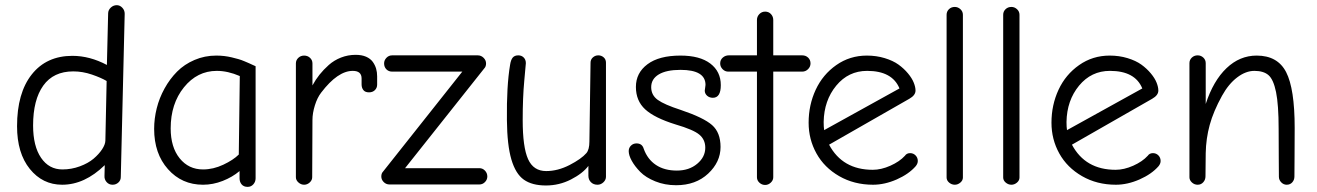

<svg xmlns="http://www.w3.org/2000/svg" viewBox="-20 -708 5091 742"><path d="M220.2 5.9Q144.5 5.9 95.2 -55.2Q45.9 -116.2 45.9 -220.2Q45.9 -348.6 102.8 -420.4Q159.7 -492.2 259.8 -492.2Q326.7 -492.2 393.1 -457L397.9 -655.8Q397.9 -668.9 408 -678.5Q418 -688 431.2 -688Q443.4 -688 452.6 -678.2Q461.9 -668.5 461.9 -654.8L446.8 -23.9Q446.8 -11.2 437.5 -2.7Q428.2 5.9 415 5.9Q400.9 5.9 391.8 -4.6Q382.8 -15.1 383.8 -28.8L384.8 -69.8Q307.1 5.9 220.2 5.9ZM221.2 -53.2Q256.3 -53.2 288.6 -65.2Q320.8 -77.1 341.6 -94.7Q362.3 -112.3 374.5 -130.9Q386.7 -149.4 387.2 -164.1L392.1 -395Q370.6 -407.7 335 -419.9Q299.3 -432.1 263.2 -432.1Q186.5 -432.1 147.2 -377.2Q107.9 -322.3 107.9 -223.1Q107.9 -143.1 138.7 -98.1Q169.4 -53.2 221.2 -53.2Z M937 14.2Q921.9 14.2 913.8 4.6Q905.8 -4.9 905.8 -19V-46.9Q877.9 -23.4 840.6 -8.8Q803.2 5.9 764.6 5.9Q682.6 5.9 629.2 -54.2Q575.7 -114.3 575.7 -210Q575.7 -249.5 585.7 -289.6Q595.7 -329.6 616 -366.2Q636.2 -402.8 664.3 -431.2Q692.4 -459.5 731.7 -476.3Q771 -493.2 815.9 -493.2Q831.1 -493.2 846.2 -491.5Q861.3 -489.7 875.5 -486.3Q889.6 -482.9 900.9 -479.7Q912.1 -476.6 924.3 -471.4Q936.5 -466.3 942.6 -463.6Q948.7 -460.9 958 -456.5Q967.3 -452.1 967.8 -452.1V-19Q967.8 -5.4 959 4.4Q950.2 14.2 937 14.2ZM764.6 -53.2Q804.2 -53.2 843 -71.5Q881.8 -89.8 902.8 -110.8L906.7 -414.1Q860.4 -434.1 817.9 -434.1Q742.2 -434.1 690.9 -370.6Q639.6 -307.1 639.6 -211.9Q639.6 -139.2 674.3 -96.2Q709 -53.2 764.6 -53.2Z M1123.5 -22.9V-462.9Q1123.5 -475.6 1132.8 -484.4Q1142.1 -493.2 1155.3 -493.2Q1168.9 -493.2 1178.2 -484.4Q1187.5 -475.6 1187.5 -462.9V-377.9Q1199.7 -400.4 1214.8 -419.4Q1230 -438.5 1250.5 -456.8Q1271 -475.1 1297.9 -485.6Q1324.7 -496.1 1354.5 -496.1Q1377.9 -496.1 1394.8 -488.8Q1411.6 -481.4 1420.7 -468.8Q1429.7 -456.1 1433.6 -442.4Q1437.5 -428.7 1437.5 -413.1V-380.9Q1437.5 -368.2 1428.7 -359.6Q1419.9 -351.1 1406.2 -351.1Q1391.1 -351.1 1384.3 -359.9Q1377.4 -368.7 1377.4 -381.8V-404.8Q1377.4 -434.1 1343.3 -434.1Q1285.2 -434.1 1221.2 -350.1Q1206.1 -330.6 1196.8 -300.5Q1187.5 -270.5 1187.5 -244.1L1186.5 -22.9Q1186.5 -11.7 1177 -2.9Q1167.5 5.9 1155.3 5.9Q1143.1 5.9 1133.3 -2.9Q1123.5 -11.7 1123.5 -22.9Z M1485.4 4.9Q1472.2 4.9 1462.9 -4.4Q1453.6 -13.7 1453.6 -25.9Q1453.6 -38.1 1460.4 -44.9L1766.6 -431.2H1495.6Q1481.9 -431.2 1473.1 -440.2Q1464.4 -449.2 1464.4 -462.9Q1464.4 -475.1 1473.4 -484.6Q1482.4 -494.1 1495.6 -494.1H1826.2Q1839.4 -494.1 1848.9 -484.6Q1858.4 -475.1 1858.4 -462.9Q1858.4 -450.7 1851.6 -443.8L1545.4 -58.1H1832.5Q1845.2 -58.1 1854.2 -48.6Q1863.3 -39.1 1863.3 -25.9Q1863.3 -13.7 1854.2 -4.4Q1845.2 4.9 1832.5 4.9Z M2089.8 8.8Q2036.1 8.8 2004.4 -13.7Q1972.7 -36.1 1956.3 -91.6Q1939.9 -147 1939 -244.1Q1937.5 -375.5 1951.2 -457Q1954.1 -476.6 1961.4 -485.4Q1968.8 -494.1 1982.9 -494.1Q1995.6 -494.1 2003.9 -485.8Q2012.2 -477.5 2012.2 -463.9Q2012.2 -460.9 2006.1 -396Q2000 -331.1 2000 -244.1Q2000 -139.2 2020.8 -93Q2041.5 -46.9 2090.8 -46.9Q2135.7 -46.9 2181.2 -70.3Q2226.6 -93.8 2246.1 -116.2Q2257.8 -129.9 2257.8 -161.1L2262.2 -465.8Q2262.2 -478 2271.2 -486.1Q2280.3 -494.1 2292 -494.1Q2304.2 -494.1 2313 -486.3Q2321.8 -478.5 2321.8 -465.8V-24.9Q2321.8 -12.7 2311.8 -3.4Q2301.8 5.9 2289.1 5.9Q2273.4 5.9 2263.7 -3.9Q2253.9 -13.7 2253.9 -28.8V-66.9Q2231.9 -37.6 2186.5 -14.4Q2141.1 8.8 2089.8 8.8Z M2592.8 7.8Q2549.3 7.8 2512.5 -7.1Q2475.6 -22 2454.3 -43.7Q2433.1 -65.4 2421.4 -86.7Q2409.7 -107.9 2409.7 -124Q2409.7 -136.7 2418.5 -145.3Q2427.2 -153.8 2439.9 -153.8Q2461.9 -153.8 2467.8 -132.8Q2482.4 -92.3 2514.9 -70.6Q2547.4 -48.8 2595.7 -48.8Q2643.1 -48.8 2674.3 -75Q2705.6 -101.1 2705.6 -137.2Q2705.6 -168.5 2682.6 -187.7Q2659.7 -207 2590.8 -227.1Q2509.3 -252.4 2473.4 -285.4Q2437.5 -318.4 2437.5 -372.1Q2437.5 -426.3 2482.2 -459.7Q2526.9 -493.2 2609.9 -493.2Q2684.6 -493.2 2725.1 -462.4Q2765.6 -431.6 2765.6 -378.9Q2765.6 -330.1 2734.9 -330.1Q2721.7 -330.1 2712.6 -338.1Q2703.6 -346.2 2703.6 -357.9Q2703.6 -361.8 2705.1 -368.7Q2706.5 -375.5 2706.5 -379.9Q2706.5 -438 2609.9 -438Q2555.2 -438 2525.9 -420.4Q2496.6 -402.8 2496.6 -371.1Q2496.6 -340.3 2522 -322Q2547.4 -303.7 2610.8 -283.2Q2699.2 -253.4 2731.9 -224.6Q2764.6 -195.8 2764.6 -140.1Q2764.6 -82 2716.8 -37.1Q2668.9 7.8 2592.8 7.8Z M2937 6.8Q2924.3 6.8 2914.8 -2Q2905.3 -10.7 2905.3 -22.9V-431.2H2794.4Q2781.7 -431.2 2772.5 -440.7Q2763.2 -450.2 2763.2 -462.9Q2763.2 -476.6 2773.2 -485.4Q2783.2 -494.1 2796.4 -494.1H2905.3V-630.9Q2905.3 -644 2914.6 -653.6Q2923.8 -663.1 2937 -663.1Q2950.7 -663.1 2959.5 -653.6Q2968.3 -644 2968.3 -630.9V-494.1H3080.1Q3093.8 -494.1 3103 -485.4Q3112.3 -476.6 3112.3 -462.9Q3112.3 -450.2 3102.8 -440.7Q3093.3 -431.2 3080.1 -431.2H2968.3V-22.9Q2968.3 -11.2 2958.7 -2.2Q2949.2 6.8 2937 6.8Z M3354 5.9Q3280.8 5.9 3223.1 -27.3Q3165.5 -60.5 3135.3 -115Q3105 -169.4 3105 -233.9Q3105 -302.2 3132.3 -361.1Q3159.7 -419.9 3211.9 -456.5Q3264.2 -493.2 3330.1 -493.2Q3366.7 -493.2 3398.9 -483.4Q3431.2 -473.6 3452.4 -458.3Q3473.6 -442.9 3489 -424.3Q3504.4 -405.8 3511.2 -388.7Q3518.1 -371.6 3518.1 -357.9Q3518.1 -339.8 3494.1 -326.2L3184.1 -148.9Q3235.8 -51.8 3353 -51.8Q3385.3 -51.8 3420.9 -67.6Q3456.5 -83.5 3477.1 -106Q3483.9 -116.2 3497.1 -116.2Q3509.8 -116.2 3518.3 -107.4Q3526.9 -98.6 3526.9 -85.9Q3526.9 -75.7 3519 -65.9Q3492.2 -35.2 3445.6 -14.6Q3398.9 5.9 3354 5.9ZM3165 -205.1 3456.1 -366.2Q3428.2 -434.1 3331.1 -434.1Q3258.8 -434.1 3211.7 -377Q3164.6 -319.8 3163.1 -236.8Q3163.1 -217.3 3165 -205.1Z M3669.9 5.9Q3657.7 5.9 3647.9 -2.4Q3638.2 -10.7 3638.2 -22V-650.9Q3638.2 -663.6 3647.2 -672.4Q3656.2 -681.2 3669.9 -681.2Q3682.1 -681.2 3691.7 -672.4Q3701.2 -663.6 3701.2 -650.9V-22Q3701.2 -10.7 3691.4 -2.4Q3681.6 5.9 3669.9 5.9Z M3888.7 5.9Q3876.5 5.9 3866.7 -2.4Q3856.9 -10.7 3856.9 -22V-650.9Q3856.9 -663.6 3866 -672.4Q3875 -681.2 3888.7 -681.2Q3900.9 -681.2 3910.4 -672.4Q3919.9 -663.6 3919.9 -650.9V-22Q3919.9 -10.7 3910.2 -2.4Q3900.4 5.9 3888.7 5.9Z M4292.5 5.9Q4219.2 5.9 4161.6 -27.3Q4104 -60.5 4073.7 -115Q4043.5 -169.4 4043.5 -233.9Q4043.5 -302.2 4070.8 -361.1Q4098.1 -419.9 4150.4 -456.5Q4202.6 -493.2 4268.6 -493.2Q4305.2 -493.2 4337.4 -483.4Q4369.6 -473.6 4390.9 -458.3Q4412.1 -442.9 4427.5 -424.3Q4442.9 -405.8 4449.7 -388.7Q4456.5 -371.6 4456.5 -357.9Q4456.5 -339.8 4432.6 -326.2L4122.6 -148.9Q4174.3 -51.8 4291.5 -51.8Q4323.7 -51.8 4359.4 -67.6Q4395 -83.5 4415.5 -106Q4422.4 -116.2 4435.5 -116.2Q4448.2 -116.2 4456.8 -107.4Q4465.3 -98.6 4465.3 -85.9Q4465.3 -75.7 4457.5 -65.9Q4430.7 -35.2 4384 -14.6Q4337.4 5.9 4292.5 5.9ZM4103.5 -205.1 4394.5 -366.2Q4366.7 -434.1 4269.5 -434.1Q4197.3 -434.1 4150.1 -377Q4103 -319.8 4101.6 -236.8Q4101.6 -217.3 4103.5 -205.1Z M4608.4 5.9Q4595.7 5.9 4586.2 -2.9Q4576.7 -11.7 4576.7 -22.9V-463.9Q4576.7 -476.6 4585.9 -485.4Q4595.2 -494.1 4608.4 -494.1Q4621.1 -494.1 4630.4 -485.4Q4639.6 -476.6 4639.6 -463.9V-306.2Q4668.9 -396 4720 -444.6Q4771 -493.2 4836.4 -493.2Q4917.5 -493.2 4950.4 -429.2Q4983.4 -365.2 4983.4 -213.9Q4983.4 -155.8 4982.9 -98.9Q4982.4 -42 4982.4 -25.9Q4982.4 -12.7 4974.1 -3.4Q4965.8 5.9 4952.6 5.9Q4940.4 5.9 4931.4 -3.4Q4922.4 -12.7 4922.4 -24.9Q4922.4 -40.5 4921.9 -97.2Q4921.4 -153.8 4921.4 -210Q4921.4 -303.2 4911.4 -352.1Q4901.4 -400.9 4882.3 -417.5Q4863.3 -434.1 4827.6 -434.1Q4794.4 -434.1 4761.2 -408.9Q4728 -383.8 4702.6 -337.9Q4669.4 -277.8 4655 -225.1Q4640.6 -172.4 4639.6 -116.2L4638.7 -26.9Q4638.7 -13.2 4630.1 -3.7Q4621.6 5.9 4608.4 5.9Z"/></svg>

Font: Comic Neue
Style: Regular
Weight: 400
Designer: Craig Rozynski
Foundry: Craig Rozynski
Version: Version 2.003;hotconv 1.0.109;makeotfexe 2.5.65596